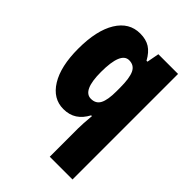

<svg xmlns="http://www.w3.org/2000/svg" viewBox="-230 -672 1020 1020"><g transform="rotate(45 280.0 -161.5)"><path d="M334 28Q334 11 335.5 -13.5Q337 -38 340 -71H334Q313 -31 281.5 -10.5Q250 10 206 10Q128 10 81.5 -65Q35 -140 35 -273Q35 -410 82 -486.5Q129 -563 211 -563Q255 -563 284.5 -544.5Q314 -526 337 -484H344L357 -553H505V240H334ZM271 -132Q308 -132 323.5 -162Q339 -192 339 -256V-283Q339 -355 323.5 -388Q308 -421 270 -421Q208 -421 208 -271Q208 -132 271 -132Z"/></g></svg>

Font: Noto Sans Gujarati Condensed Black
Style: Regular
Weight: 900
Width: 3
Designer: Jelle Bosma - Monotype Design Team, Universal Thirst
Foundry: Monotype Imaging Inc.
Version: Version 2.106; ttfautohint (v1.8.4.7-5d5b)